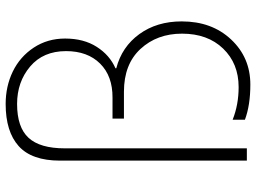

<svg xmlns="http://www.w3.org/2000/svg" viewBox="-132 -753 896 672"><g transform="rotate(-90 316.0 -417.0)"><path d="M577.1 -229Q577.1 -123.5 513.9 -56.2Q450.7 11.2 356 11.2Q283.7 11.2 232.9 -7.8V-50.8Q285.6 -29.8 347.2 -29.8Q429.7 -29.8 481.9 -84Q534.2 -138.2 534.2 -228Q534.2 -315.4 480.7 -373.3Q427.2 -431.2 331.1 -431.2H236.8V-471.2H310.1Q385.7 -470.7 429.4 -514.6Q473.1 -558.6 473.1 -633.8Q473.1 -713.9 419.2 -759.5Q365.2 -805.2 288.1 -805.2Q206.5 -805.2 169.7 -765.1Q132.8 -725.1 132.8 -638.2V-1H89.8V-654.8Q89.8 -753.9 140.6 -799.6Q191.4 -845.2 288.1 -845.2Q350.1 -845.2 401.9 -820.1Q453.6 -794.9 485.4 -746.8Q517.1 -698.7 517.1 -637.2Q517.1 -571.8 488 -526.4Q459 -481 413.1 -460.9V-458Q488.3 -438.5 532.7 -377.2Q577.1 -315.9 577.1 -229Z"/></g></svg>

Font: Sinkin Sans 200 X Light
Style: Regular
Weight: 200
Designer: Keith Bates
Foundry: K-Type
Version: Sinkin Sans (version 1.0)  by Keith Bates   •   © 2014   www